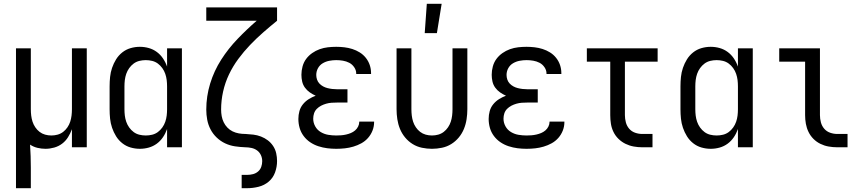

<svg xmlns="http://www.w3.org/2000/svg" viewBox="-20 -774 4540 1009"><path d="M64 215V-520H142V-200Q142 -183 144 -166.5Q146 -150 151 -134.5Q156 -119 165.5 -105Q175 -91 188 -81Q201 -71 217 -66.5Q233 -62 250 -62Q267 -62 283 -66.5Q299 -71 312 -81Q325 -91 334.5 -105Q344 -119 349 -134.5Q354 -150 356 -166.5Q358 -183 358 -200V-520H436V0H358V-95Q350 -73 337.5 -53Q325 -33 306.5 -19Q288 -5 265 1.5Q242 8 219 8Q198 8 177 3Q156 -2 138 -14Q140 16 141 46.5Q142 77 142 107V215Z M715 8Q690 8 666 1Q642 -6 622.5 -21.5Q603 -37 590 -58Q577 -79 569 -102.5Q561 -126 558.5 -150.5Q556 -175 556 -200V-320Q556 -345 558.5 -369.5Q561 -394 569 -417.5Q577 -441 590 -462Q603 -483 622.5 -498.5Q642 -514 666 -521Q690 -528 715 -528Q739 -528 762 -521.5Q785 -515 804 -501Q823 -487 836.5 -467Q850 -447 858 -424V-520H936V0H858V-96Q850 -73 836.5 -53Q823 -33 804 -19Q785 -5 762 1.5Q739 8 715 8ZM746 -62Q763 -62 779.5 -66Q796 -70 809.5 -80Q823 -90 833 -104Q843 -118 848.5 -134Q854 -150 856 -166.5Q858 -183 858 -200V-320Q858 -337 856 -353.5Q854 -370 848.5 -386Q843 -402 833 -416Q823 -430 809.5 -440Q796 -450 779.5 -454Q763 -458 746 -458Q729 -458 712.5 -454Q696 -450 682.5 -440Q669 -430 659 -416Q649 -402 643.5 -386Q638 -370 636 -353.5Q634 -337 634 -320V-200Q634 -183 636 -166.5Q638 -150 643.5 -134Q649 -118 659 -104Q669 -90 682.5 -80Q696 -70 712.5 -66Q729 -62 746 -62Z M1250 215V145H1279Q1295 145 1310 141Q1325 137 1336.5 127Q1348 117 1353 102.5Q1358 88 1358 73Q1358 56 1351 41Q1344 26 1331 16.5Q1318 7 1301.5 3.5Q1285 0 1269 0Q1242 -1 1215 -5Q1188 -9 1163.5 -20.5Q1139 -32 1119 -51Q1099 -70 1086.5 -94Q1074 -118 1069 -144.5Q1064 -171 1064 -198Q1064 -268 1084.5 -335Q1105 -402 1142.5 -460.5Q1180 -519 1228.5 -569.5Q1277 -620 1329 -665H1064V-735H1436V-665Q1399 -635 1363 -603.5Q1327 -572 1294 -537.5Q1261 -503 1232.5 -464.5Q1204 -426 1183.5 -383Q1163 -340 1152.5 -293Q1142 -246 1142 -198Q1142 -181 1145 -164Q1148 -147 1155.5 -131.5Q1163 -116 1175 -103.5Q1187 -91 1202.5 -83.5Q1218 -76 1235 -73Q1252 -70 1269 -70H1270Q1291 -69 1311.5 -66.5Q1332 -64 1351.5 -56.5Q1371 -49 1387.5 -36.5Q1404 -24 1415.5 -6.5Q1427 11 1431.5 31.5Q1436 52 1436 72Q1436 103 1425.5 132Q1415 161 1392 180.5Q1369 200 1339 207.5Q1309 215 1279 215Z M1747 8Q1723 8 1699.5 5Q1676 2 1653 -5.5Q1630 -13 1610 -26.5Q1590 -40 1575.5 -59.5Q1561 -79 1554.5 -102Q1548 -125 1548 -149Q1548 -170 1553.5 -190Q1559 -210 1572 -226Q1585 -242 1602.5 -253Q1620 -264 1639 -271Q1623 -278 1608 -288.5Q1593 -299 1582.5 -313.5Q1572 -328 1568 -345.5Q1564 -363 1564 -381Q1564 -403 1570 -425Q1576 -447 1589 -464.5Q1602 -482 1620.5 -495Q1639 -508 1660 -515.5Q1681 -523 1703 -525.5Q1725 -528 1747 -528Q1768 -528 1789.5 -525.5Q1811 -523 1831.5 -516.5Q1852 -510 1870.5 -498.5Q1889 -487 1902.5 -470Q1916 -453 1923 -432.5Q1930 -412 1930 -390V-385H1852V-388Q1852 -405 1841.5 -420.5Q1831 -436 1815.5 -444Q1800 -452 1782.5 -455Q1765 -458 1747 -458Q1729 -458 1710.5 -454.5Q1692 -451 1676 -441.5Q1660 -432 1651 -415.5Q1642 -399 1642 -380Q1642 -368 1646 -356Q1650 -344 1658.5 -335Q1667 -326 1678 -320Q1689 -314 1701 -311Q1713 -308 1725.5 -306.5Q1738 -305 1750 -305H1806V-235H1750Q1736 -235 1722 -234Q1708 -233 1694 -229Q1680 -225 1667.5 -218.5Q1655 -212 1645 -202Q1635 -192 1630.5 -178.5Q1626 -165 1626 -150Q1626 -129 1636.5 -110Q1647 -91 1665.5 -80Q1684 -69 1705 -65.5Q1726 -62 1747 -62Q1760 -62 1773 -63Q1786 -64 1799 -67Q1812 -70 1824 -75Q1836 -80 1846 -88.5Q1856 -97 1862 -109Q1868 -121 1868 -134V-135H1946V-132Q1946 -109 1937.5 -87.5Q1929 -66 1914 -49Q1899 -32 1879 -21Q1859 -10 1837 -3.5Q1815 3 1792.5 5.5Q1770 8 1747 8Z M2250 8Q2224 8 2197.5 2.5Q2171 -3 2148.5 -17Q2126 -31 2109 -51.5Q2092 -72 2082 -96.5Q2072 -121 2068 -147.5Q2064 -174 2064 -200V-520H2142V-200Q2142 -183 2144 -166.5Q2146 -150 2151 -134.5Q2156 -119 2165.5 -105Q2175 -91 2188 -81Q2201 -71 2217 -66.5Q2233 -62 2250 -62Q2267 -62 2283 -66.5Q2299 -71 2312 -81Q2325 -91 2334.5 -105Q2344 -119 2349 -134.5Q2354 -150 2356 -166.5Q2358 -183 2358 -200V-520H2436V-200Q2436 -174 2432 -147.5Q2428 -121 2418 -96.5Q2408 -72 2391 -51.5Q2374 -31 2351.5 -17Q2329 -3 2302.5 2.5Q2276 8 2250 8ZM2212 -600 2223 -754H2301L2276 -600Z M2747 8Q2723 8 2699.5 5Q2676 2 2653 -5.5Q2630 -13 2610 -26.5Q2590 -40 2575.5 -59.5Q2561 -79 2554.5 -102Q2548 -125 2548 -149Q2548 -170 2553.5 -190Q2559 -210 2572 -226Q2585 -242 2602.5 -253Q2620 -264 2639 -271Q2623 -278 2608 -288.5Q2593 -299 2582.5 -313.5Q2572 -328 2568 -345.5Q2564 -363 2564 -381Q2564 -403 2570 -425Q2576 -447 2589 -464.5Q2602 -482 2620.5 -495Q2639 -508 2660 -515.5Q2681 -523 2703 -525.5Q2725 -528 2747 -528Q2768 -528 2789.5 -525.5Q2811 -523 2831.5 -516.5Q2852 -510 2870.5 -498.5Q2889 -487 2902.5 -470Q2916 -453 2923 -432.5Q2930 -412 2930 -390V-385H2852V-388Q2852 -405 2841.5 -420.5Q2831 -436 2815.5 -444Q2800 -452 2782.5 -455Q2765 -458 2747 -458Q2729 -458 2710.5 -454.5Q2692 -451 2676 -441.5Q2660 -432 2651 -415.5Q2642 -399 2642 -380Q2642 -368 2646 -356Q2650 -344 2658.5 -335Q2667 -326 2678 -320Q2689 -314 2701 -311Q2713 -308 2725.5 -306.5Q2738 -305 2750 -305H2806V-235H2750Q2736 -235 2722 -234Q2708 -233 2694 -229Q2680 -225 2667.5 -218.5Q2655 -212 2645 -202Q2635 -192 2630.5 -178.5Q2626 -165 2626 -150Q2626 -129 2636.5 -110Q2647 -91 2665.5 -80Q2684 -69 2705 -65.5Q2726 -62 2747 -62Q2760 -62 2773 -63Q2786 -64 2799 -67Q2812 -70 2824 -75Q2836 -80 2846 -88.5Q2856 -97 2862 -109Q2868 -121 2868 -134V-135H2946V-132Q2946 -109 2937.5 -87.5Q2929 -66 2914 -49Q2899 -32 2879 -21Q2859 -10 2837 -3.5Q2815 3 2792.5 5.5Q2770 8 2747 8Z M3409 0H3355Q3333 0 3310.5 -4Q3288 -8 3267.5 -18Q3247 -28 3230.5 -44Q3214 -60 3204 -80.5Q3194 -101 3190.5 -123.5Q3187 -146 3187 -169V-450H3064V-520H3436V-450H3264V-169Q3264 -150 3269 -131Q3274 -112 3286.5 -97.5Q3299 -83 3317.5 -76.5Q3336 -70 3355 -70H3409Z M3715 8Q3690 8 3666 1Q3642 -6 3622.5 -21.5Q3603 -37 3590 -58Q3577 -79 3569 -102.5Q3561 -126 3558.5 -150.5Q3556 -175 3556 -200V-320Q3556 -345 3558.5 -369.5Q3561 -394 3569 -417.5Q3577 -441 3590 -462Q3603 -483 3622.5 -498.5Q3642 -514 3666 -521Q3690 -528 3715 -528Q3739 -528 3762 -521.5Q3785 -515 3804 -501Q3823 -487 3836.5 -467Q3850 -447 3858 -424V-520H3936V0H3858V-96Q3850 -73 3836.5 -53Q3823 -33 3804 -19Q3785 -5 3762 1.5Q3739 8 3715 8ZM3746 -62Q3763 -62 3779.5 -66Q3796 -70 3809.5 -80Q3823 -90 3833 -104Q3843 -118 3848.5 -134Q3854 -150 3856 -166.5Q3858 -183 3858 -200V-320Q3858 -337 3856 -353.5Q3854 -370 3848.5 -386Q3843 -402 3833 -416Q3823 -430 3809.5 -440Q3796 -450 3779.5 -454Q3763 -458 3746 -458Q3729 -458 3712.5 -454Q3696 -450 3682.5 -440Q3669 -430 3659 -416Q3649 -402 3643.5 -386Q3638 -370 3636 -353.5Q3634 -337 3634 -320V-200Q3634 -183 3636 -166.5Q3638 -150 3643.5 -134Q3649 -118 3659 -104Q3669 -90 3682.5 -80Q3696 -70 3712.5 -66Q3729 -62 3746 -62Z M4434 0H4380Q4357 0 4334.5 -4Q4312 -8 4291.5 -18Q4271 -28 4255 -44Q4239 -60 4229 -80.5Q4219 -101 4215 -123.5Q4211 -146 4211 -169V-450H4075V-520H4289V-169Q4289 -150 4294 -131Q4299 -112 4311.5 -97.5Q4324 -83 4342.5 -76.5Q4361 -70 4380 -70H4434Z"/></svg>

Font: HulyMono
Style: Regular
Weight: 400
Monospace: yes
Designer: Belleve Invis
Foundry: Belleve Invis
Version: Version 33.2.5; ttfautohint (v1.8.4)